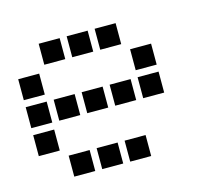

<svg xmlns="http://www.w3.org/2000/svg" viewBox="-76 -582 751 663"><g transform="rotate(-15 300.0 -250.5)"><path d="M113.5 -487.5Q112.5 -487.5 112.5 -487.5Q112.5 -487.5 112.5 -486.5V-413.5Q112.5 -412.5 112.5 -412.5Q112.5 -412.5 113.5 -412.5H186.5Q187.5 -412.5 187.5 -412.5Q187.5 -412.5 187.5 -413.5V-486.5Q187.5 -487.5 187.5 -487.5Q187.5 -487.5 186.5 -487.5ZM213.5 -487.5Q212.5 -487.5 212.5 -487.5Q212.5 -487.5 212.5 -486.5V-413.5Q212.5 -412.5 212.5 -412.5Q212.5 -412.5 213.5 -412.5H286.5Q287.5 -412.5 287.5 -412.5Q287.5 -412.5 287.5 -413.5V-486.5Q287.5 -487.5 287.5 -487.5Q287.5 -487.5 286.5 -487.5ZM313.5 -487.5Q312.5 -487.5 312.5 -487.5Q312.5 -487.5 312.5 -486.5V-413.5Q312.5 -412.5 312.5 -412.5Q312.5 -412.5 313.5 -412.5H386.5Q387.5 -412.5 387.5 -412.5Q387.5 -412.5 387.5 -413.5V-486.5Q387.5 -487.5 387.5 -487.5Q387.5 -487.5 386.5 -487.5ZM13.5 -387.5Q12.5 -387.5 12.5 -387.5Q12.5 -387.5 12.5 -386.5V-313.5Q12.5 -312.5 12.5 -312.5Q12.5 -312.5 13.5 -312.5H86.5Q87.5 -312.5 87.5 -312.5Q87.5 -312.5 87.5 -313.5V-386.5Q87.5 -387.5 87.5 -387.5Q87.5 -387.5 86.5 -387.5ZM413.5 -387.5Q412.5 -387.5 412.5 -387.5Q412.5 -387.5 412.5 -386.5V-313.5Q412.5 -312.5 412.5 -312.5Q412.5 -312.5 413.5 -312.5H486.5Q487.5 -312.5 487.5 -312.5Q487.5 -312.5 487.5 -313.5V-386.5Q487.5 -387.5 487.5 -387.5Q487.5 -387.5 486.5 -387.5ZM13.5 -287.5Q12.5 -287.5 12.5 -287.5Q12.5 -287.5 12.5 -286.5V-213.5Q12.5 -212.5 12.5 -212.5Q12.5 -212.5 13.5 -212.5H86.5Q87.5 -212.5 87.5 -212.5Q87.5 -212.5 87.5 -213.5V-286.5Q87.5 -287.5 87.5 -287.5Q87.5 -287.5 86.5 -287.5ZM113.5 -287.5Q112.5 -287.5 112.5 -287.5Q112.5 -287.5 112.5 -286.5V-213.5Q112.5 -212.5 112.5 -212.5Q112.5 -212.5 113.5 -212.5H186.5Q187.5 -212.5 187.5 -212.5Q187.5 -212.5 187.5 -213.5V-286.5Q187.5 -287.5 187.5 -287.5Q187.5 -287.5 186.5 -287.5ZM213.5 -287.5Q212.5 -287.5 212.5 -287.5Q212.5 -287.5 212.5 -286.5V-213.5Q212.5 -212.5 212.5 -212.5Q212.5 -212.5 213.5 -212.5H286.5Q287.5 -212.5 287.5 -212.5Q287.5 -212.5 287.5 -213.5V-286.5Q287.5 -287.5 287.5 -287.5Q287.5 -287.5 286.5 -287.5ZM313.5 -287.5Q312.5 -287.5 312.5 -287.5Q312.5 -287.5 312.5 -286.5V-213.5Q312.5 -212.5 312.5 -212.5Q312.5 -212.5 313.5 -212.5H386.5Q387.5 -212.5 387.5 -212.5Q387.5 -212.5 387.5 -213.5V-286.5Q387.5 -287.5 387.5 -287.5Q387.5 -287.5 386.5 -287.5ZM413.5 -287.5Q412.5 -287.5 412.5 -287.5Q412.5 -287.5 412.5 -286.5V-213.5Q412.5 -212.5 412.5 -212.5Q412.5 -212.5 413.5 -212.5H486.5Q487.5 -212.5 487.5 -212.5Q487.5 -212.5 487.5 -213.5V-286.5Q487.5 -287.5 487.5 -287.5Q487.5 -287.5 486.5 -287.5ZM13.5 -187.5Q12.5 -187.5 12.5 -187.5Q12.5 -187.5 12.5 -186.5V-113.5Q12.5 -112.5 12.5 -112.5Q12.5 -112.5 13.5 -112.5H86.5Q87.5 -112.5 87.5 -112.5Q87.5 -112.5 87.5 -113.5V-186.5Q87.5 -187.5 87.5 -187.5Q87.5 -187.5 86.5 -187.5ZM113.5 -87.5Q112.5 -87.5 112.5 -87.5Q112.5 -87.5 112.5 -86.5V-13.5Q112.5 -12.5 112.5 -12.5Q112.5 -12.5 113.5 -12.5H186.5Q187.5 -12.5 187.5 -12.5Q187.5 -12.5 187.5 -13.5V-86.5Q187.5 -87.5 187.5 -87.5Q187.5 -87.5 186.5 -87.5ZM213.5 -87.5Q212.5 -87.5 212.5 -87.5Q212.5 -87.5 212.5 -86.5V-13.5Q212.5 -12.5 212.5 -12.5Q212.5 -12.5 213.5 -12.5H286.5Q287.5 -12.5 287.5 -12.5Q287.5 -12.5 287.5 -13.5V-86.5Q287.5 -87.5 287.5 -87.5Q287.5 -87.5 286.5 -87.5ZM313.5 -87.5Q312.5 -87.5 312.5 -87.5Q312.5 -87.5 312.5 -86.5V-13.5Q312.5 -12.5 312.5 -12.5Q312.5 -12.5 313.5 -12.5H386.5Q387.5 -12.5 387.5 -12.5Q387.5 -12.5 387.5 -13.5V-86.5Q387.5 -87.5 387.5 -87.5Q387.5 -87.5 386.5 -87.5Z"/></g></svg>

Font: Doto Black
Style: Regular
Weight: 900
Monospace: yes
Version: Version 1.000